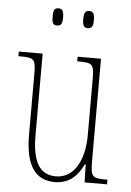

<svg xmlns="http://www.w3.org/2000/svg" viewBox="-53 -776 565 826"><g transform="rotate(5 229.0 -363.0)"><path d="M299 -662C315 -662 322 -670 322 -698C322 -728 315 -736 299 -736C283 -736 276 -728 276 -698C276 -670 283 -662 299 -662ZM166 -662C182 -662 189 -670 189 -698C189 -728 182 -736 166 -736C149 -736 144 -728 144 -698C144 -670 149 -662 166 -662ZM215 10C276 10 313 -26 337 -77H341L343 0H440V-20H438C372 -20 367 -24 367 -101V-536H266V-516H269C339 -516 339 -510 339 -426V-203C339 -104 301 -15 217 -15C147 -15 115 -70 115 -183V-536H12V-516H16C81 -516 87 -511 87 -443V-184C87 -44 135 10 215 10Z"/></g></svg>

Font: Noto Serif Bengali ExtraCondensed Thin
Style: Regular
Weight: 100
Width: 2
Designer: Juan Bruce, Universal Thirst, Indian Type Foundry and the Monotype Design Team.
Foundry: Monotype Imaging Inc.
Version: Version 2.003